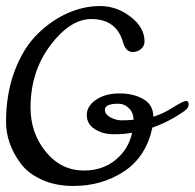

<svg xmlns="http://www.w3.org/2000/svg" viewBox="-20 -600 644 635"><path d="M487 -214Q518 -223 552 -244.5Q586 -266 595 -266Q604 -266 604 -254.5Q604 -243 590 -233Q539 -197 484 -178Q463 -81 390 -33Q317 15 223 15Q163 15 117.5 -6Q72 -27 48 -60Q0 -125 0 -197Q0 -290 28.5 -365.5Q57 -441 103 -486.5Q149 -532 202.5 -556Q256 -580 311 -580Q366 -580 412 -544.5Q458 -509 458 -463Q458 -448 446.5 -438Q435 -428 419 -428Q396 -428 387 -460Q365 -537 282 -537Q212 -537 146.5 -450Q81 -363 81 -244Q81 -160 131.5 -98Q182 -36 258 -36Q319 -36 362 -71Q405 -106 417 -161Q392 -156 356 -156Q320 -156 293.5 -173Q267 -190 267 -219.5Q267 -249 297.5 -270Q328 -291 375 -291Q422 -291 454.5 -272Q487 -253 487 -214ZM372 -257Q327 -257 327 -237Q327 -222 345 -212Q363 -202 382.5 -202Q402 -202 422 -204Q421 -228 406 -242.5Q391 -257 372 -257Z"/></svg>

Font: Cookie
Style: Regular
Weight: 400
Designer: Ania Kruk
Foundry: Ania Kruk
Version: Version 1.004